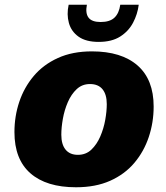

<svg xmlns="http://www.w3.org/2000/svg" viewBox="-20 -780 702 811"><path d="M41 -222Q41 -289 61.5 -350Q82 -411 122.5 -459Q163 -507 224.5 -535Q286 -563 368 -563Q493 -563 561 -503.5Q629 -444 629 -330Q629 -263 608.5 -201.5Q588 -140 547.5 -92Q507 -44 445.5 -16.5Q384 11 301 11Q176 11 108.5 -48Q41 -107 41 -222ZM239 -211Q239 -170 257 -148Q275 -126 309 -126Q343 -126 366 -148Q389 -170 403.5 -203.5Q418 -237 424.5 -273.5Q431 -310 431 -340Q431 -381 413 -403Q395 -425 360 -425Q327 -425 304 -403.5Q281 -382 266.5 -348.5Q252 -315 245.5 -278Q239 -241 239 -211ZM397 -603Q343 -603 312 -625Q281 -647 271 -683Q261 -719 270 -760H347Q340 -724 354 -705.5Q368 -687 405 -687Q444 -687 463.5 -705.5Q483 -724 488 -760H566Q561 -720 542 -684Q523 -648 487.5 -625.5Q452 -603 397 -603Z"/></svg>

Font: Kufam ExtraBold
Style: Italic
Weight: 800
Italic angle: -11°
Designer: Artur Schmal
Foundry: Original Type
Version: Version 1.301; ttfautohint (v1.8.3)